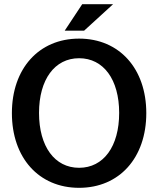

<svg xmlns="http://www.w3.org/2000/svg" viewBox="-20 -886 758 920"><path d="M359 14C552 14 681 -130 681 -344C681 -557 552 -701 359 -701C166 -701 37 -557 37 -344C37 -130 166 14 359 14ZM359 -82C242 -82 167 -184 167 -345C167 -505 242 -607 359 -607C476 -607 551 -505 551 -345C551 -184 476 -82 359 -82ZM290 -739H383L522 -866H374Z"/></svg>

Font: Ronzino Medium
Style: Regular
Weight: 500
Designer: Nunzio Mazzaferro
Foundry: Collletttivo
Version: Version 1.000;Glyphs 3.3 (3337)